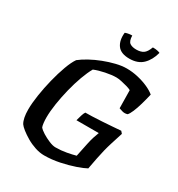

<svg xmlns="http://www.w3.org/2000/svg" viewBox="-210 -1049 1100 1185"><g transform="rotate(30 340.0 -456.5)"><path d="M282 0Q251 0 217.5 -11Q184 -22 155 -39Q126 -56 104.5 -73Q83 -90 75 -102Q56 -134 56 -197Q56 -241 65 -300Q74 -359 89 -419.5Q104 -480 122.5 -530.5Q141 -581 160 -608Q185 -628 221.5 -648Q258 -668 299.5 -684Q341 -700 382 -710Q423 -720 457 -720Q498 -720 538.5 -710.5Q579 -701 612 -686Q645 -671 665 -654Q656 -615 645.5 -578.5Q635 -542 623.5 -515Q612 -488 602 -478Q584 -472 566 -477Q548 -482 541 -485L539 -613Q529 -619 508 -625Q487 -631 465.5 -635.5Q444 -640 430 -640Q397 -640 353 -631Q309 -622 278 -609Q259 -576 241 -526.5Q223 -477 209 -420.5Q195 -364 186.5 -309Q178 -254 178 -210Q178 -191 180 -173Q182 -155 186 -144Q196 -131 220 -116Q244 -101 271.5 -89.5Q299 -78 318 -78Q358 -78 395.5 -85Q433 -92 458 -99L478 -195Q484 -224 492 -249Q500 -274 506 -288H347Q353 -310 358.5 -328Q364 -346 371 -356Q387 -356 419 -357Q451 -358 489 -360.5Q527 -363 561.5 -365.5Q596 -368 619 -370L632 -355Q623 -327 605 -270Q587 -213 574 -146L559 -67Q536 -54 491 -38.5Q446 -23 391 -11.5Q336 0 282 0ZM439 -780Q378 -780 353.5 -814Q329 -848 335 -904Q340 -907 354.5 -910Q369 -913 384 -913Q385 -873 402 -861.5Q419 -850 448 -850Q479 -850 498 -862.5Q517 -875 531 -913Q551 -913 564.5 -910Q578 -907 583 -904Q568 -847 533.5 -813.5Q499 -780 439 -780Z"/></g></svg>

Font: Texturina SemiBold
Style: Italic
Weight: 600
Italic angle: -11°
Designer: Guillermo Torres Carreño
Foundry: Omnibus-Type
Version: Version 1.002; ttfautohint (v1.8.3)